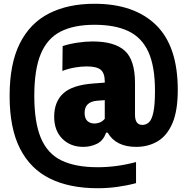

<svg xmlns="http://www.w3.org/2000/svg" viewBox="-20 -769 994 1019"><path d="M498 230Q349.5 230 245.2 178.8Q141 127.5 86 19.2Q31 -89 31 -260Q31 -430.5 85.2 -538.5Q139.5 -646.5 240.5 -697.8Q341.5 -749 481.5 -749Q692 -749 807.8 -636.5Q923.5 -524 923.5 -291.5Q923.5 -181 895 -114.8Q866.5 -48.5 816.5 -19Q766.5 10.5 703 10.5Q595 10.5 551.5 -65H543Q528.5 -22.5 494.8 -6Q461 10.5 422 10.5Q353.5 10.5 310.5 -33Q267.5 -76.5 267.5 -149.5Q267.5 -229 316 -273.5Q364.5 -318 476.5 -326L536 -330.5V-336.5Q536 -380.5 514.8 -398.5Q493.5 -416.5 440 -416.5Q410 -416.5 376 -410.5Q342 -404.5 311 -392.5L312.5 -524.5Q347.5 -536 390.5 -542.5Q433.5 -549 471.5 -549Q588 -549 642.2 -499.8Q696.5 -450.5 696.5 -328.5V-160Q696.5 -106 735.5 -106Q755.5 -106 770.8 -120.2Q786 -134.5 794.2 -173.8Q802.5 -213 802.5 -288Q802.5 -416 767.8 -492.8Q733 -569.5 662 -603.5Q591 -637.5 481.5 -637.5Q372.5 -637.5 301.8 -601.5Q231 -565.5 196.5 -483Q162 -400.5 162 -260.5Q162 -119.5 197 -36.5Q232 46.5 306.2 82.5Q380.5 118.5 498 118.5Q600 118.5 702 91V203Q653 216 602 223Q551 230 498 230ZM429 -170Q429 -141.5 443.2 -127.5Q457.5 -113.5 481.5 -113.5Q495 -113.5 509.2 -118.8Q523.5 -124 536 -138.5V-237.5L496 -234.5Q429 -229 429 -170Z"/></svg>

Font: Encode Sans Condensed ExtraBold
Style: Regular
Weight: 800
Width: 3
Designer: Multiple Designers
Foundry: Impallari Type
Version: Version 3.000; ttfautohint (v1.8.3) -l 8 -r 50 -G 200 -x 14 